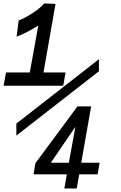

<svg xmlns="http://www.w3.org/2000/svg" viewBox="-64 -896 684 1086"><path d="M30 -689 41.5 -780Q77 -793.5 121.5 -822.8Q166 -852 185.5 -876.5L250 -874L182 -486H307L293.5 -411H-43.5L-30 -486H104.5L152.5 -751.5Q128 -735.5 90.8 -716Q53.5 -696.5 30 -689ZM314 90H126L136 27.5L374 -294H451.5L395.5 24.5H499.5L488 90H384L370 170H300ZM325.5 24.5 362.5 -179 223.5 24.5ZM495.5 -561V-493L28.5 -129V-197Z"/></svg>

Font: JuliaMono
Style: Italic
Weight: 400
Italic angle: -9°
Monospace: yes
Designer: cormullion
Foundry: corm
Version: Version 0.057; ttfautohint (v1.8.4)